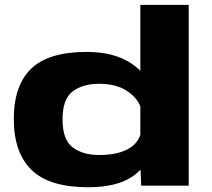

<svg xmlns="http://www.w3.org/2000/svg" viewBox="-20 -760 868 786"><path d="M341 6.5Q181.5 6.5 109 -64.5Q36.5 -135.5 36.5 -273Q36.5 -410 107.5 -478.8Q178.5 -547.5 335.5 -547.5Q446 -547.5 516.2 -501.2Q586.5 -455 596 -389.5L555 -322.5Q542 -360 498.5 -388.5Q455 -417 385 -417Q319.5 -417 277.8 -386Q236 -355 236 -271.5Q236 -187.5 277.8 -156.5Q319.5 -125.5 385 -125.5Q455 -125.5 498.5 -147Q542 -168.5 555 -209.5L596 -151.5Q585.5 -79.5 520.8 -36.5Q456 6.5 341 6.5ZM558 0 554.5 -84V-740H752.5V0Z"/></svg>

Font: Anybody Wide
Style: Bold
Weight: 700
Width: 7
Designer: Tyler Finck
Foundry: Etcetera Type Company
Version: Version 1.000; ttfautohint (v1.8)